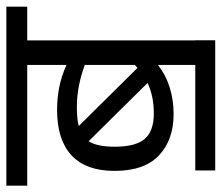

<svg xmlns="http://www.w3.org/2000/svg" viewBox="-73 -590 689 597"><g transform="rotate(-90 271.5 -291.5)"><path d="M444.3 -551.3V-28.8H444.8V33.2H40V-28.8H368.2V-145Q337.4 -120.6 298.3 -108.4Q259.3 -96.2 215.3 -96.2Q134.8 -96.2 86.7 -141.8Q38.6 -187.5 38.6 -279.8Q38.6 -368.7 86.9 -413.6Q135.3 -458.5 227.5 -458.5Q265.1 -458.5 299.3 -451.7Q333.5 -444.8 368.2 -429.2V-551.3H-7.3V-616.2H549.3V-551.3ZM236.8 -397Q199.7 -397 178.2 -391.1L358.9 -208.5L368.2 -216.8V-372.1Q302.2 -397 236.8 -397ZM216.8 -157.7Q271.5 -157.7 312 -177.2L130.9 -360.4Q113.8 -334.5 113.8 -278.8Q113.8 -214.8 137.9 -186.3Q162.1 -157.7 216.8 -157.7Z"/></g></svg>

Font: Varta
Style: Regular
Weight: 400
Designer: Joana Correia, Viktoriya Grabowska, Eben Sorkin
Foundry: Sorkin Type
Version: Version 1.002; ttfautohint (v1.3) -l 8 -r 24 -G 200 -x 12 -H